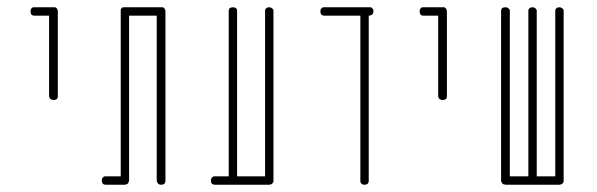

<svg xmlns="http://www.w3.org/2000/svg" viewBox="-20 -752 1641 528"><path d="M74 -732H127H128H131Q133 -732 135 -730L136 -729Q138 -727 138 -725L139 -722V-721V-487Q139 -477 127 -477Q122 -477 119 -479.5Q116 -482 116 -484L115 -487V-709H74Q64 -709 64 -721Q64 -726 66.5 -729Q69 -732 72 -732Z M322 -732H424H427Q429 -732 431 -730V-729H432Q434 -727 434 -725L435 -722V-255Q435 -244 423 -244Q418 -244 415 -247Q412 -250 412 -252L411 -255V-709H335V-256V-255Q334 -254 334 -252Q334 -250 332 -248V-247H331Q329 -245 327 -245L324 -244H323H271Q260 -244 260 -256Q260 -261 263 -264Q266 -267 268 -267H271H312V-722V-725Q312 -727 314 -729H315V-730Q317 -732 319 -732Z M621 -732Q626 -732 629 -729.5Q632 -727 632 -724V-722V-267H709V-722Q709 -723 709 -724.5Q709 -726 712 -729Q715 -732 720 -732Q725 -732 728 -729.5Q731 -727 732 -724V-722V-256V-255V-252Q732 -251 729 -248V-247Q727 -245 724 -245L722 -244H720H621H571Q560 -244 560 -256Q560 -261 563 -264Q566 -267 568 -267H571H609V-722Q609 -732 621 -732Z M872 -732H982H997Q998 -732 999.5 -732Q1001 -732 1004 -729Q1007 -726 1007 -721Q1007 -716 1004.5 -713Q1002 -710 999 -710L997 -709H994V-255Q994 -244 982 -244Q977 -244 974 -247Q971 -250 971 -252V-255V-709H872Q861 -709 861 -721Q861 -726 864 -729Q867 -732 869 -732Z M1144 -732H1197H1198H1201Q1203 -732 1205 -730L1206 -729Q1208 -727 1208 -725L1209 -722V-721V-487Q1209 -477 1197 -477Q1192 -477 1189 -479.5Q1186 -482 1186 -484L1185 -487V-709H1144Q1134 -709 1134 -721Q1134 -726 1136.5 -729Q1139 -732 1142 -732Z M1370 -732Q1375 -732 1378 -729.5Q1381 -727 1382 -724V-722V-267H1433V-722Q1433 -723 1433 -724.5Q1433 -726 1436 -729Q1439 -732 1444 -732Q1449 -732 1452 -729.5Q1455 -727 1456 -724V-722V-267H1507V-722Q1507 -723 1507 -724.5Q1507 -726 1510 -729Q1513 -732 1518 -732Q1523 -732 1526 -729.5Q1529 -727 1530 -724V-722V-256V-255V-252Q1530 -251 1527 -248V-247Q1525 -245 1522 -245L1520 -244H1518H1444H1370H1369Q1368 -245 1366 -245Q1364 -245 1362 -247L1361 -248Q1359 -250 1359 -252L1358 -255V-256V-722Q1358 -732 1370 -732Z"/></svg>

Font: Sticks
Style: Regular
Weight: 400
Version: Version 1.1